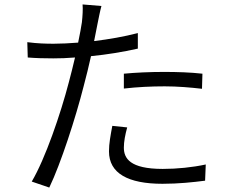

<svg xmlns="http://www.w3.org/2000/svg" viewBox="-20 -812 1040 865"><path d="M538 -480V-413C599 -420 661 -423 722 -423C780 -423 838 -418 890 -412L892 -480C839 -486 778 -488 719 -488C656 -488 590 -485 538 -480ZM553 -238 486 -245C478 -202 471 -166 471 -130C471 -31 557 16 712 16C784 16 850 9 904 2L907 -71C847 -58 778 -51 713 -51C565 -51 538 -99 538 -147C538 -174 544 -205 553 -238ZM222 -615C186 -615 149 -616 103 -622L105 -553C142 -550 177 -549 220 -549C250 -549 283 -550 318 -553C309 -514 299 -475 290 -441C253 -299 184 -97 123 6L202 33C254 -75 321 -282 357 -424C369 -468 380 -515 390 -559C461 -566 535 -578 601 -593V-663C539 -647 471 -635 404 -627L420 -708C424 -727 431 -764 437 -785L352 -792C354 -772 352 -739 349 -712C346 -691 340 -658 332 -620C293 -617 256 -615 222 -615Z"/></svg>

Font: Noto Sans CJK HK DemiLight
Style: Regular
Weight: 350
Designer: Ryoko NISHIZUKA 西塚涼子 (kana, bopomofo & ideographs); Paul D. Hunt (Latin, Greek & Cyrillic); Sandoll Communications 산돌커뮤니
Foundry: Adobe
Version: Version 2.004;hotconv 1.0.118;makeotfexe 2.5.65603